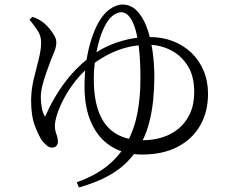

<svg xmlns="http://www.w3.org/2000/svg" viewBox="-20 -776 1040 858"><path d="M111.8 -688.8 125.3 -700.7Q139.7 -696.1 153.2 -688.7Q166.7 -681.4 180.3 -669.7Q189.2 -662.3 201.2 -647.8Q213.3 -633.4 222.5 -617.2Q231.8 -601.1 231.6 -586.7Q231.8 -568.2 223.5 -546.8Q215.1 -525.5 207.6 -508.5Q197.4 -479.9 186.6 -450.2Q175.9 -420.4 169.2 -392.9Q162.4 -365.4 162.4 -340.9Q162.4 -317.2 167 -293.1Q171.6 -269.1 181.4 -254.6Q220.1 -343 273.9 -413.1Q327.8 -483.2 400.3 -534.8Q427.3 -554.6 464.9 -571.5Q502.5 -588.5 549.2 -599.5Q595.9 -610.5 649.3 -610.5Q705.6 -610.5 753.1 -592Q800.6 -573.5 835.6 -539.8Q870.7 -506.1 890.1 -459.7Q909.6 -413.4 909.6 -357.4Q909.6 -275.2 873.8 -214Q838 -152.8 772.3 -119.1Q706.6 -85.4 615.1 -85.4Q535.5 -85.4 477.7 -121.3Q419.8 -157.3 388.8 -225.4Q357.7 -293.5 357.7 -387.9Q357.7 -449.2 365.7 -501.9Q373.7 -554.6 387.5 -597.6Q401.2 -640.5 418.2 -672.1Q442.4 -715.9 471.9 -735.8Q501.4 -755.8 527.2 -755.8Q563.1 -755.8 590 -729.6Q616.8 -703.4 634.4 -657.9Q651.9 -612.3 660.8 -553.6Q669.7 -494.9 669.7 -430.5Q669.7 -383.6 664.4 -328.3Q659.1 -273 643.9 -217.8Q628.7 -162.6 598.6 -115.5Q571.9 -73.9 536.8 -41.5Q501.6 -9.1 452.3 16.2Q403 41.4 332.9 61.8L323.1 38.3Q406.3 8.9 461.3 -36.2Q516.3 -81.3 548.4 -140.5Q580.6 -199.7 594.1 -270.9Q607.6 -342.2 607.6 -424.2Q607.6 -508.9 600.3 -566.1Q593 -623.4 581 -657.5Q568.9 -691.7 553.7 -706.6Q538.4 -721.5 522.4 -721.5Q505.2 -721.5 484.3 -706.4Q463.5 -691.3 445 -652.8Q432 -625.9 421.5 -588.2Q411.1 -550.5 405.1 -507.7Q399.2 -465 399.2 -422.1Q399.2 -330.9 423.6 -270Q448.1 -209.1 497.1 -179.3Q546.2 -149.4 619.2 -149.4Q664.2 -149.4 705 -162.1Q745.9 -174.7 778.1 -201.3Q810.3 -228 829.1 -268.8Q847.9 -309.6 847.9 -365.3Q847.9 -437.7 817.5 -484.1Q787.2 -530.4 741 -552.9Q694.9 -575.5 647.1 -575.5Q575.8 -576.3 512.5 -553.6Q449.2 -530.9 387.6 -484.3Q350.5 -455.7 320.2 -418Q289.9 -380.4 268.9 -341.7Q247.8 -303 236.5 -268.8Q225.2 -234.5 225.2 -213.1Q225.2 -198.4 228.8 -186.8Q232.4 -175.2 235.6 -165.3Q238.8 -155.4 238.8 -142.8Q238.8 -131.3 232 -123.9Q225.3 -116.5 211.3 -116.5Q200.3 -116.5 190.1 -125.1Q179.9 -133.8 170.2 -144.3Q154.5 -165.8 136.7 -211.6Q119 -257.4 119 -325.1Q119 -372.7 130.2 -419.9Q141.4 -467 152.6 -510Q163.8 -552.9 163.8 -586.8Q163.8 -617.5 145.7 -643.2Q127.5 -669 111.8 -688.8Z"/></svg>

Font: Noto Serif SC
Style: Regular
Weight: 200
Designer: Ryoko NISHIZUKA 西塚涼子 (kana & ideographs); Frank Grießhammer (Latin, Greek & Cyrillic); Wenlong ZHANG 张文龙 (bopomofo); San
Foundry: Adobe
Version: Version 2.001;hotconv 1.1.0;makeotfexe 2.6.0